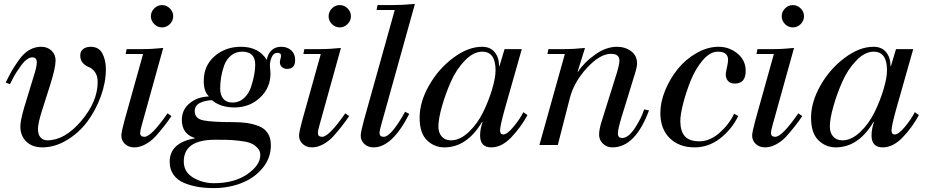

<svg xmlns="http://www.w3.org/2000/svg" viewBox="-20 -741 4745 981"><path d="M31 -311 9 -319Q28 -358 40.5 -379.5Q53 -401 77 -435Q101 -469 129.5 -485.5Q158 -502 190 -502Q223 -502 243.5 -482Q264 -462 264 -432Q264 -394 236 -306L193 -171Q174 -110 174 -82Q174 -54 187 -39Q200 -24 222 -24Q311 -24 395 -123Q479 -222 479 -322Q479 -354 465 -373Q451 -392 434.5 -398Q418 -404 404 -418.5Q390 -433 390 -457Q390 -480 405.5 -491Q421 -502 443 -502Q485 -502 503 -468Q521 -434 521 -387Q521 -320 495 -248.5Q469 -177 426 -119.5Q383 -62 321.5 -25Q260 12 196 12Q145 12 114.5 -17.5Q84 -47 84 -95Q84 -124 103 -190L153 -354Q168 -399 168 -422Q168 -448 145 -448Q132 -448 117 -437Q102 -426 90 -409.5Q78 -393 65.5 -374Q53 -355 45 -338.5Q37 -322 31 -311Z M711 -465H622L627 -490H702Q758 -490 814 -496L705 -104Q696 -72 696 -62Q696 -42 718 -42Q753 -42 836 -162L856 -148Q841 -125 819 -97Q797 -69 775.5 -45Q754 -21 724.5 -4.5Q695 12 666 12Q637 12 618.5 -5.5Q600 -23 600 -48Q600 -66 616 -125ZM768 -618Q751 -635 751 -658Q751 -681 768 -698Q785 -715 808 -715Q831 -715 848 -698Q865 -681 865 -658Q865 -635 848 -618Q831 -601 808 -601Q785 -601 768 -618Z M1364 1Q1364 67 1321.5 118Q1279 169 1213.5 194.5Q1148 220 1072 220Q1029 220 992.5 214Q956 208 921.5 194Q887 180 867 152.5Q847 125 847 86Q847 -12 975 -34V-36Q909 -57 909 -129Q909 -180 948.5 -213Q988 -246 1046 -248V-250Q1021 -274 1021 -327Q1021 -406 1076.5 -454Q1132 -502 1211 -502Q1302 -502 1343 -435Q1348 -465 1367 -483.5Q1386 -502 1416 -502Q1448 -502 1468 -484Q1488 -466 1488 -434Q1488 -389 1447 -389Q1431 -389 1420.5 -398.5Q1410 -408 1410 -423Q1410 -430 1413 -440Q1416 -450 1416 -456Q1416 -471 1398 -471Q1378 -471 1368.5 -449.5Q1359 -428 1359 -405Q1359 -401 1360.5 -387.5Q1362 -374 1362 -366Q1362 -292 1308.5 -242Q1255 -192 1178 -192Q1107 -192 1063 -229Q1026 -228 1000.5 -214.5Q975 -201 975 -173Q975 -135 1019 -126Q1063 -117 1170 -117Q1211 -117 1242 -112.5Q1273 -108 1302.5 -96.5Q1332 -85 1348 -60.5Q1364 -36 1364 1ZM919 84Q919 138 967 166.5Q1015 195 1073 195Q1177 195 1243.5 149Q1310 103 1310 51Q1310 29 1294 13Q1278 -3 1258 -10.5Q1238 -18 1200.5 -22Q1163 -26 1141 -26.5Q1119 -27 1079 -27Q919 -27 919 84ZM1105 -287Q1105 -256 1121 -236.5Q1137 -217 1168 -217Q1202 -217 1227 -240Q1252 -263 1263 -297.5Q1274 -332 1279 -360Q1284 -388 1284 -410Q1284 -477 1217 -477Q1184 -477 1160 -457Q1136 -437 1125 -405.5Q1114 -374 1109.5 -345Q1105 -316 1105 -287Z M1619 -465H1530L1535 -490H1610Q1666 -490 1722 -496L1613 -104Q1604 -72 1604 -62Q1604 -42 1626 -42Q1661 -42 1744 -162L1764 -148Q1749 -125 1727 -97Q1705 -69 1683.5 -45Q1662 -21 1632.5 -4.5Q1603 12 1574 12Q1545 12 1526.5 -5.5Q1508 -23 1508 -48Q1508 -66 1524 -125ZM1676 -618Q1659 -635 1659 -658Q1659 -681 1676 -698Q1693 -715 1716 -715Q1739 -715 1756 -698Q1773 -681 1773 -658Q1773 -635 1756 -618Q1739 -601 1716 -601Q1693 -601 1676 -618Z M1904 -690 1909 -715H1978Q2039 -715 2100 -721L1928 -104Q1919 -72 1919 -62Q1919 -42 1941 -42Q1978 -42 2050 -170L2071 -159Q1984 12 1889 12Q1860 12 1841.5 -5.5Q1823 -23 1823 -48Q1823 -66 1839 -125L1997 -690Z M2558 -490H2646L2560 -187Q2535 -98 2535 -74Q2535 -54 2552 -54Q2571 -54 2603.5 -93Q2636 -132 2654 -168L2675 -153Q2641 -90 2592 -39Q2543 12 2490 12Q2433 12 2433 -49Q2433 -80 2445 -116L2443 -118Q2366 12 2250 12Q2199 12 2161.5 -24.5Q2124 -61 2124 -140Q2124 -220 2172.5 -305Q2221 -390 2296.5 -446Q2372 -502 2443 -502Q2485 -502 2507.5 -474.5Q2530 -447 2530 -403H2532ZM2220 -94Q2220 -63 2237 -43.5Q2254 -24 2284 -24Q2330 -24 2374.5 -66Q2419 -108 2448 -167Q2477 -226 2494.5 -285Q2512 -344 2512 -382Q2512 -477 2444 -477Q2399 -477 2355 -431.5Q2311 -386 2283 -322Q2255 -258 2237.5 -195.5Q2220 -133 2220 -94Z M2736 0 2866 -465H2777L2782 -490H2857Q2913 -490 2969 -496L2931 -374H2933Q2964 -422 3020.5 -462Q3077 -502 3132 -502Q3174 -502 3204.5 -479.5Q3235 -457 3235 -417Q3235 -401 3227 -374L3155 -140Q3137 -80 3137 -59Q3137 -36 3159 -36Q3191 -36 3224.5 -87.5Q3258 -139 3271 -182L3296 -177Q3226 12 3109 12Q3080 12 3060.5 -7Q3041 -26 3041 -53Q3041 -81 3055 -124L3133 -373Q3145 -413 3145 -431Q3145 -466 3102 -466Q3045 -466 2978.5 -393.5Q2912 -321 2891 -238L2830 0Z M3731 -160 3752 -148Q3718 -79 3659 -33.5Q3600 12 3529 12Q3450 12 3402 -35Q3354 -82 3354 -164Q3354 -219 3378.5 -279Q3403 -339 3443 -388.5Q3483 -438 3539 -470Q3595 -502 3652 -502Q3706 -502 3748 -467.5Q3790 -433 3790 -379Q3790 -314 3735 -314Q3711 -314 3699.5 -327.5Q3688 -341 3688 -362Q3688 -369 3694 -395.5Q3700 -422 3700 -435Q3700 -477 3648 -477Q3608 -477 3570.5 -433Q3533 -389 3509 -329Q3485 -269 3470.5 -212Q3456 -155 3456 -123Q3456 -71 3479 -45Q3502 -19 3553 -19Q3607 -19 3656 -62Q3705 -105 3731 -160Z M3934 -465H3845L3850 -490H3925Q3981 -490 4037 -496L3928 -104Q3919 -72 3919 -62Q3919 -42 3941 -42Q3976 -42 4059 -162L4079 -148Q4064 -125 4042 -97Q4020 -69 3998.5 -45Q3977 -21 3947.5 -4.5Q3918 12 3889 12Q3860 12 3841.5 -5.5Q3823 -23 3823 -48Q3823 -66 3839 -125ZM3991 -618Q3974 -635 3974 -658Q3974 -681 3991 -698Q4008 -715 4031 -715Q4054 -715 4071 -698Q4088 -681 4088 -658Q4088 -635 4071 -618Q4054 -601 4031 -601Q4008 -601 3991 -618Z M4558 -490H4646L4560 -187Q4535 -98 4535 -74Q4535 -54 4552 -54Q4571 -54 4603.5 -93Q4636 -132 4654 -168L4675 -153Q4641 -90 4592 -39Q4543 12 4490 12Q4433 12 4433 -49Q4433 -80 4445 -116L4443 -118Q4366 12 4250 12Q4199 12 4161.5 -24.5Q4124 -61 4124 -140Q4124 -220 4172.5 -305Q4221 -390 4296.5 -446Q4372 -502 4443 -502Q4485 -502 4507.5 -474.5Q4530 -447 4530 -403H4532ZM4220 -94Q4220 -63 4237 -43.5Q4254 -24 4284 -24Q4330 -24 4374.5 -66Q4419 -108 4448 -167Q4477 -226 4494.5 -285Q4512 -344 4512 -382Q4512 -477 4444 -477Q4399 -477 4355 -431.5Q4311 -386 4283 -322Q4255 -258 4237.5 -195.5Q4220 -133 4220 -94Z"/></svg>

Font: Justus
Style: Italic
Weight: 400
Italic angle: -12°
Version: Version 001.001